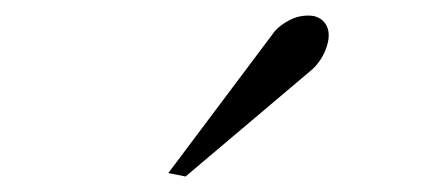

<svg xmlns="http://www.w3.org/2000/svg" viewBox="-20 -733 540 245"><path d="M395 -703.1Q402.8 -691.9 397 -673.8Q391.1 -655.8 377.9 -644L216.8 -507.8L194.8 -512.2L331.1 -693.8Q338.4 -701.7 349.9 -707.5Q361.3 -713.4 374.5 -713.1Q387.7 -712.9 395 -703.1Z"/></svg>

Font: GFS Olga
Style: Regular
Weight: 400
Designer: George Matthiopoulos
Foundry: George Matthiopoulos
Version: Version 1.0